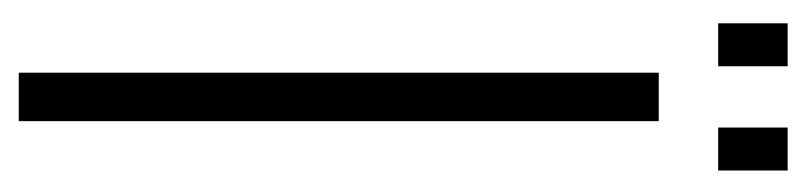

<svg xmlns="http://www.w3.org/2000/svg" viewBox="-356 -526 881 210"><g transform="rotate(90 85.0 -420.5)"><path d="M5 -841V-765H52V-841ZM119 -841V-765H166V-841ZM59 -700V0H112V-700Z"/></g></svg>

Font: Modon Arabic
Style: Regular
Weight: 400
Designer: Ahmedzaza
Foundry: Ahmedzaza
Version: Version 2.010